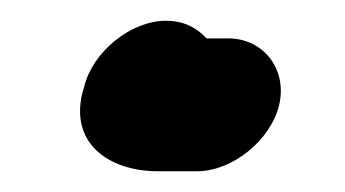

<svg xmlns="http://www.w3.org/2000/svg" viewBox="-20 -132 332 185"><path d="M61 -48 59 -41C48 8 87 33 132 33H170C204 33 241 3 249 -31C257 -65 234 -95 200 -95H179C169 -106 156 -112 140 -112C106 -112 69 -82 61 -48Z"/></svg>

Font: Electronic
Style: SuThkIt
Weight: 900
Version: Version 1.011